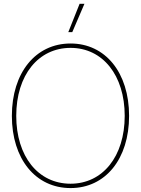

<svg xmlns="http://www.w3.org/2000/svg" viewBox="-20 -959 725 987"><path d="M342.8 7.8C521.5 7.8 643.6 -141.1 643.6 -363.3C643.6 -585.9 521.5 -735.4 342.8 -735.4C163.1 -735.4 41 -585.4 41 -363.3C41 -142.1 162.6 7.8 342.8 7.8ZM342.8 -14.6C175.3 -14.6 63.5 -156.2 63.5 -363.3C63.5 -573.7 177.7 -712.9 342.8 -712.9C507.8 -712.9 621.1 -572.3 621.1 -363.3C621.1 -154.8 507.8 -14.6 342.8 -14.6ZM331.1 -793.9H351.6L414.1 -939.5H389.2Z"/></svg>

Font: Raveo Display Display Thin
Style: Regular
Weight: 100
Designer: Jakub Foglar, Rasmus Andersson (Inter)
Foundry: Jakubfoglar.com
Version: Version 1.100;Glyphs 3.2.3 (3260)